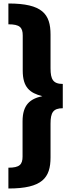

<svg xmlns="http://www.w3.org/2000/svg" viewBox="-20 -927 390 1098"><path d="M28 -907V-788C93 -788 110 -770 110 -724V-523C110 -427 151 -395 222 -377C152 -362 109 -328 109 -233V-32C109 14 92 32 28 32V151C222 151 269 90 269 -27V-220C269 -283 284 -308 339 -308V-447C284 -447 269 -473 269 -536V-729C269 -847 222 -907 28 -907Z"/></svg>

Font: Glow Sans SC Normal ExtraBold
Style: Regular
Weight: 800
Designer: Ryoko NISHIZUKA (kana, bopomofo & ideographs); Paul D. Hunt (Latin, Greek & Cyrillic); Sandoll Communications, Soo-young
Version: Version 0.93